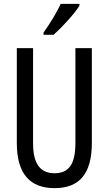

<svg xmlns="http://www.w3.org/2000/svg" viewBox="-20 -963 562 993"><path d="M391 -934V-943H294C273 -898 243 -848 205 -794V-783H257C298 -819 366 -892 391 -934ZM455 -224V-714H370V-223C370 -111 334 -67 262 -67C191 -67 151 -112 151 -222V-714H67V-223C67 -64 135 10 262 10C389 10 455 -62 455 -224Z"/></svg>

Font: Noto Sans Arabic UI XCn
Style: Regular
Weight: 400
Width: 2
Designer: Monotype Design Team, Nadine Chahine and Nizar Qandah
Foundry: Monotype Imaging Inc.
Version: Version 2.010